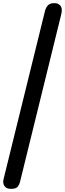

<svg xmlns="http://www.w3.org/2000/svg" viewBox="-52 -852 415 1227"><path d="M18 355Q-12 355 -24 336Q-36 317 -29 292L236 -784Q243 -807 256 -819.5Q269 -832 296 -832Q321 -832 334.5 -815Q348 -798 340 -763L76 310Q73 324 62.5 339.5Q52 355 18 355Z"/></svg>

Font: Edu TAS Beginner SemiBold
Style: Regular
Weight: 600
Version: Version 1.003